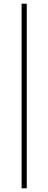

<svg xmlns="http://www.w3.org/2000/svg" viewBox="-20 -766 262 1040"><path d="M97 254H125V-746H97Z"/></svg>

Font: HK Grotesk ExtraLight
Style: Regular
Weight: 200
Designer: Alfredo Marco Pradil
Foundry: Hanken Design Co.
Version: Version 3.001;FEAKit 1.0